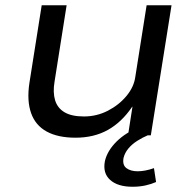

<svg xmlns="http://www.w3.org/2000/svg" viewBox="-20 -516 737 732"><path d="M268 9Q201 9 158 -14.5Q115 -38 98.5 -85Q82 -132 92 -199L139 -496H234L188 -205Q181 -164 190 -134Q199 -104 226 -88Q253 -72 300 -72Q349 -72 391.5 -94Q434 -116 462.5 -150.5Q491 -185 496 -224L539 -496H634L555 0H468L485 -109H484Q444 -50 391 -20.5Q338 9 268 9ZM485 196Q429 196 400 170Q371 144 380 98Q389 59 424 24Q459 -11 517 -34L543 0Q524 8 504 20.5Q484 33 470 49.5Q456 66 451 86Q446 113 462 125Q478 137 505 137Q519 137 534.5 134Q550 131 567 125L575 178Q557 186 534.5 191Q512 196 485 196Z"/></svg>

Font: Nunito Sans 7pt SemiExpanded
Style: Italic
Weight: 400
Width: 6
Italic angle: -9°
Designer: Vernon Adams
Foundry: Vernon Adams
Version: Version 3.101;gftools[0.9.27]